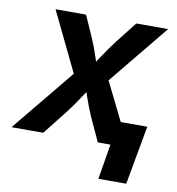

<svg xmlns="http://www.w3.org/2000/svg" viewBox="-102 -612 772 839"><g transform="rotate(10 284.0 -192.5)"><path d="M-22.9 0 242.7 -323.7 226.6 -231.4 77.1 -541H212.4L252.9 -449.7Q270.5 -409.7 282.7 -371.8Q294.9 -334 308.6 -297.9H257.3Q283.7 -333.5 308.3 -371.6Q333 -409.7 363.8 -449.7L435.5 -541H576.7L321.8 -229.5L336.9 -320.3L495.1 0H359.9L311 -106.4Q293.9 -146 281.2 -183.3Q268.6 -220.7 254.9 -255.9H305.2Q280.3 -220.7 256.3 -183.3Q232.4 -146 201.7 -106.4L117.7 0ZM390.1 156.2 416 0H375.5L393.1 -105H561L513.7 156.2Z"/></g></svg>

Font: Inter 17pt SemiBold
Style: Italic
Weight: 600
Italic angle: -9.3988°
Version: Version 4.001;git-66647c0bb